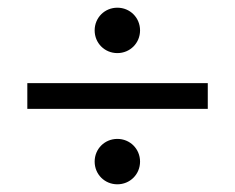

<svg xmlns="http://www.w3.org/2000/svg" viewBox="-20 -602 612 499"><path d="M51 -386V-319H520V-386ZM285 -123C318 -123 344 -149 344 -182C344 -215 318 -241 285 -241C252 -241 226 -215 226 -182C226 -149 252 -123 285 -123ZM285 -464C318 -464 344 -490 344 -523C344 -556 318 -582 285 -582C252 -582 226 -556 226 -523C226 -490 252 -464 285 -464Z"/></svg>

Font: Frost Regular
Style: Regular
Weight: 400
Designer: Lee Frost
Foundry: Lee Frost for Ice Communication Norge AS
Version: Version 2.011;hotconv 1.0.107;makeotfexe 2.5.65593